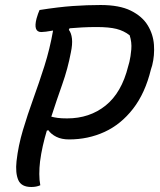

<svg xmlns="http://www.w3.org/2000/svg" viewBox="-20 -740 640 767"><path d="M141 0Q126 7 105 7Q65 7 53 -21Q41 -49 46 -96Q53 -158 71.5 -220Q90 -282 113 -345.5Q136 -409 157.5 -476.5Q179 -544 192 -618Q175 -615 163.5 -613.5Q152 -612 145 -612Q112 -612 126 -666Q132 -687 138 -700Q214 -712 271 -716Q328 -720 382 -720Q457 -720 502.5 -697.5Q548 -675 570 -639Q592 -603 595 -561Q598 -519 588 -479L583 -463Q560 -368 511.5 -305.5Q463 -243 397.5 -213Q332 -183 256 -183Q226 -183 205 -193.5Q184 -204 173 -220L167 -218Q158 -188 151 -157Q144 -126 140 -95Q137 -70 137 -45Q137 -20 141 0ZM263 -530Q251 -466 228.5 -402.5Q206 -339 185 -274Q196 -271 210.5 -269Q225 -267 248 -267Q338 -267 402 -318.5Q466 -370 492 -475L497 -493Q502 -514 504.5 -542.5Q507 -571 498 -599Q475 -617 445.5 -624.5Q416 -632 366 -632Q335 -632 308 -630.5Q281 -629 258 -627L255 -621Q265 -608 267.5 -585.5Q270 -563 263 -530Z"/></svg>

Font: Recursive Sn Csl St
Style: Italic
Weight: 400
Italic angle: -15°
Version: Version 1.079;hotconv 1.0.112;makeotfexe 2.5.65598; ttfautoh